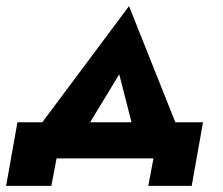

<svg xmlns="http://www.w3.org/2000/svg" viewBox="-27 -518 731 628"><path d="M363 -275 426 -29 570 -59 395 -498 71 -64 215 -31ZM475 0 458 90H600L637 -118H30L-7 90H141L158 0Z"/></svg>

Font: Jost
Style: Bold Italic
Weight: 700
Italic angle: -5°
Version: Version 3.710